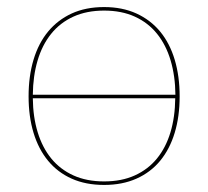

<svg xmlns="http://www.w3.org/2000/svg" viewBox="-20 -518 590 544"><path d="M275 -498Q326.5 -498 366.5 -479.8Q406.5 -461.5 433.8 -428.5Q461 -395.5 475 -348.8Q489 -302 489 -245Q489 -188 475 -141.8Q461 -95.5 433.8 -62.5Q406.5 -29.5 366.5 -11.8Q326.5 6 275 6Q223 6 183.2 -11.8Q143.5 -29.5 116.2 -62.5Q89 -95.5 75 -141.8Q61 -188 61 -245Q61 -302 75 -348.8Q89 -395.5 116.2 -428.5Q143.5 -461.5 183.2 -479.8Q223 -498 275 -498ZM275 -488Q225.5 -488 187.8 -470.8Q150 -453.5 124.8 -422Q99.5 -390.5 86.5 -346.5Q73.5 -302.5 73 -249.5H477Q476.5 -302.5 463.5 -346.5Q450.5 -390.5 425.2 -422Q400 -453.5 362.2 -470.8Q324.5 -488 275 -488ZM275 -4Q324.5 -4 362 -21Q399.5 -38 424.8 -69Q450 -100 463 -143.2Q476 -186.5 476.5 -239.5H73Q73.5 -186.5 86.8 -143.2Q100 -100 125.2 -69Q150.5 -38 188 -21Q225.5 -4 275 -4Z"/></svg>

Font: Lato Hairline
Style: Regular
Weight: 100
Designer: Lukasz Dziedzic
Foundry: tyPoland Lukasz Dziedzic
Version: Version 2.007; 2014-02-27